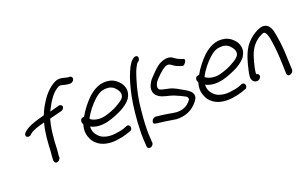

<svg xmlns="http://www.w3.org/2000/svg" viewBox="-104 -1228 3044 1923"><g transform="rotate(-20 1417.5 -266.0)"><path d="M603 -746C588 -746 573 -742 555 -734C493 -702 440 -647 401 -584C376 -547 353 -503 334 -455C313 -450 288 -443 269 -437C217 -422 160 -403 122 -372L105 -358C99 -352 94 -345 92 -336C88 -318 101 -306 118 -306C127 -306 137 -309 144 -315V-316L160 -330C165 -335 179 -342 199 -351C229 -365 268 -376 312 -387C283 -279 279 -177 275 -90C274 -65 268 -30 268 -6L269 9C269 14 275 23 278 26C299 47 336 18 337 -9L336 -21C335 -27 337 -37 339 -51C346 -113 343 -160 351 -225C355 -277 365 -343 383 -402C419 -410 463 -423 480 -427C499 -432 524 -433 534 -449C554 -473 539 -499 508 -495L476 -486C459 -482 439 -477 407 -468C409 -473 413 -477 415 -483C457 -566 504 -642 573 -676C580 -679 585 -680 588 -680C595 -680 599 -679 608 -677C626 -672 654 -665 678 -663H693C711 -663 730 -678 734 -696C738 -713 727 -729 708 -729H696C665 -733 640 -746 603 -746Z M1182 -327C1223 -392 1202 -451 1176 -486C1153 -515 1120 -544 1073 -555C977 -576 903 -530 844 -479C796 -433 745 -370 708 -304C692 -303 681 -297 676 -294C658 -269 668 -248 675 -237C660 -183 661 -147 674 -107C702 -19 787 45 934 29C977 24 1014 16 1044 6L1085 -8C1095 -10 1101 -15 1105 -18C1119 -40 1113 -60 1102 -67C1096 -72 1088 -74 1078 -71H1077L1035 -55C1011 -47 979 -42 941 -37C866 -28 806 -49 776 -79C747 -107 728 -142 731 -191C753 -179 783 -169 820 -167C886 -163 949 -184 999 -204C1065 -230 1139 -266 1182 -325ZM752 -264C780 -326 837 -394 885 -437C921 -469 952 -489 997 -493C1062 -500 1093 -473 1117 -442C1134 -418 1149 -386 1127 -352C1111 -331 1081 -311 1051 -296V-295C1010 -271 962 -253 910 -239C845 -222 785 -238 752 -264Z M1207 210C1232 225 1262 199 1262 173V172L1260 160C1260 151 1260 132 1257 105C1252 30 1258 -65 1268 -166C1276 -267 1298 -377 1329 -475C1349 -539 1359 -570 1384 -612C1391 -624 1395 -629 1396 -629L1397 -630L1410 -639C1428 -655 1432 -696 1399 -696C1390 -696 1380 -692 1374 -687L1363 -678C1335 -655 1314 -613 1298 -576C1269 -512 1246 -428 1227 -339C1205 -233 1192 -86 1190 4C1186 77 1191 131 1194 185C1196 207 1201 207 1207 210Z M1784 -186C1776 -193 1763 -201 1750 -208C1708 -232 1664 -262 1610 -276L1564 -286C1543 -290 1515 -298 1507 -305C1498 -320 1495 -326 1501 -351C1504 -359 1508 -370 1515 -382C1521 -391 1542 -414 1573 -444C1604 -473 1628 -490 1639 -496C1660 -506 1674 -508 1690 -503L1712 -490C1730 -474 1755 -462 1781 -453L1800 -447C1818 -436 1838 -456 1848 -476C1855 -486 1858 -505 1836 -509L1816 -516C1805 -521 1793 -525 1784 -530C1766 -539 1753 -553 1732 -564H1731C1694 -578 1658 -571 1620 -554C1594 -543 1565 -519 1530 -484C1495 -449 1470 -423 1459 -404C1448 -386 1440 -369 1436 -354C1422 -293 1453 -259 1489 -239C1530 -217 1581 -212 1623 -197C1662 -182 1704 -161 1739 -143C1752 -133 1754 -127 1756 -109C1730 -69 1690 -38 1635 -31C1580 -24 1536 -41 1484 -47C1456 -50 1427 -56 1398 -58L1381 -60C1379 -60 1363 -56 1357 -51C1337 -38 1333 -16 1339 -3C1343 1 1349 4 1358 5L1374 8C1400 11 1431 16 1461 19C1495 23 1533 32 1569 36H1570C1661 40 1727 10 1776 -39C1792 -55 1815 -81 1822 -104C1832 -143 1806 -171 1784 -186Z M2408 -327C2449 -392 2428 -451 2402 -486C2379 -515 2346 -544 2299 -555C2203 -576 2129 -530 2070 -479C2022 -433 1971 -370 1934 -304C1918 -303 1907 -297 1902 -294C1884 -269 1894 -248 1901 -237C1886 -183 1887 -147 1900 -107C1928 -19 2013 45 2160 29C2203 24 2240 16 2270 6L2311 -8C2321 -10 2327 -15 2331 -18C2345 -40 2339 -60 2328 -67C2322 -72 2314 -74 2304 -71H2303L2261 -55C2237 -47 2205 -42 2167 -37C2092 -28 2032 -49 2002 -79C1973 -107 1954 -142 1957 -191C1979 -179 2009 -169 2046 -167C2112 -163 2175 -184 2225 -204C2291 -230 2365 -266 2408 -325ZM1978 -264C2006 -326 2063 -394 2111 -437C2147 -469 2178 -489 2223 -493C2288 -500 2319 -473 2343 -442C2360 -418 2375 -386 2353 -352C2337 -331 2307 -311 2277 -296V-295C2236 -271 2188 -253 2136 -239C2071 -222 2011 -238 1978 -264Z M2419 -65C2428 -55 2439 -47 2454 -47H2462C2480 -47 2498 -62 2502 -80C2506 -98 2495 -113 2477 -113H2476C2472 -120 2474 -145 2481 -175L2496 -238C2502 -258 2507 -278 2515 -301C2541 -380 2595 -440 2656 -467C2680 -479 2688 -483 2699 -472C2721 -453 2729 -401 2735 -360C2748 -274 2751 -224 2755 -114L2758 -18C2758 -9 2762 0 2769 4C2791 19 2826 -7 2827 -33L2823 -131C2820 -243 2816 -295 2802 -382C2794 -434 2787 -494 2751 -525C2716 -553 2678 -544 2637 -525C2596 -505 2559 -477 2528 -443C2479 -391 2451 -317 2430 -238L2415 -175C2406 -136 2396 -89 2419 -65Z"/></g></svg>

Font: Stray Cat
Style: ExBdObl
Weight: 800
Version: Version 1.0